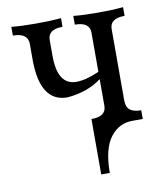

<svg xmlns="http://www.w3.org/2000/svg" viewBox="-78 -541 694 805"><g transform="rotate(-10 269.5 -138.5)"><path d="M324.7 198.7H288.1V-37.1Q351.1 -37.1 351.1 -82V-195.8Q292 -151.4 205.1 -144Q90.3 -144 88.4 -320.3V-394Q86.9 -439 24.4 -439V-476.1Q66.9 -471.7 128.9 -471.7Q190.9 -471.7 235.8 -476.1V-439Q173.3 -439 173.3 -394V-326.2Q173.3 -201.7 253.4 -201.7Q294.4 -201.7 351.1 -227.1V-394Q351.1 -439 288.1 -439V-476.1Q331.1 -471.7 393.1 -471.7Q454.6 -471.7 500 -476.1V-439Q437 -439 437 -394V-90.8Q437 -61.5 452.6 -49.3Q468.3 -37.1 500 -37.1V0H455.6Q397.9 0 361.3 48.6Q324.7 97.2 324.7 198.7Z"/></g></svg>

Font: Almanac
Style: Regular
Weight: 400
Designer: Eden's Almanac
Version: Version 3.501;March 28, 2021;FontCreator 13.0.0.2683 64-bit